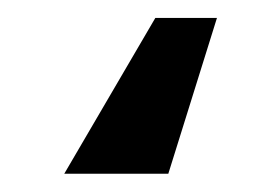

<svg xmlns="http://www.w3.org/2000/svg" viewBox="-20 19 306 210"><path d="M217.3 38.6 164.1 209H50.3L149.9 38.6Z"/></svg>

Font: Inter Cardless Tabular Medium
Style: Regular
Weight: 500
Designer: Rasmus Andersson
Foundry: rsms
Version: Version 4.000;git-4fc901f